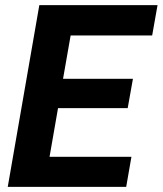

<svg xmlns="http://www.w3.org/2000/svg" viewBox="-20 -731 636 751"><path d="M479.5 -308.1H207L173.8 -117.7H494.1L473.6 0H10.3L133.8 -710.9H596.2L575.2 -592.3H256.3L226.6 -422.9H500Z"/></svg>

Font: TypoPRO Roboto
Style: Bold Italic
Weight: 700
Italic angle: -12°
Designer: Google
Version: Version 2.136; 2016